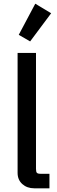

<svg xmlns="http://www.w3.org/2000/svg" viewBox="-20 -1019 311 1039"><path d="M165 0Q126.5 0 100.8 -22.9Q75.2 -45.9 75.2 -83.5V-732.4H174.8V-105.5Q174.8 -89.4 179.4 -84Q184.1 -78.6 199.2 -78.6H247.6V0ZM143.1 -794.9 81.5 -830.6 170.9 -999 256.8 -947.3Z"/></svg>

Font: Schibsted Grotesk Medium
Style: Regular
Weight: 500
Designer: Bakken & Baeck AS, Henrik Kongsvoll
Foundry: Schibsted ASA
Version: Version 1.100;gftools[0.9.25]